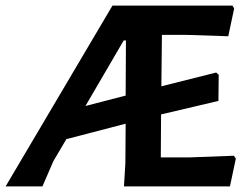

<svg xmlns="http://www.w3.org/2000/svg" viewBox="-65 -663 883 683"><path d="M704 -405 713 -397 712 -304 508 -256 507 -103H607L767 -109L774 -99L753 0H376L381 -83L382 -223L171 -168L125 -90L86 0H-45L335 -643H762L768 -633L747 -534L596 -539H511L509 -356ZM375 -519 239 -286 382 -323 383 -519Z"/></svg>

Font: Alegreya Sans
Style: Bold Italic
Weight: 700
Italic angle: -7°
Designer: Juan Pablo del Peral
Foundry: Huerta Tipografica
Version: Version 2.007